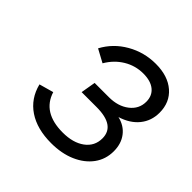

<svg xmlns="http://www.w3.org/2000/svg" viewBox="-144 -650 789 789"><g transform="rotate(45 250.5 -255.5)"><path d="M257 12Q175 12 122 -23.5Q69 -59 52.5 -125L115 -142.5Q143 -52.5 260 -52.5Q320 -52.5 356.2 -79.2Q392.5 -106 392.5 -151Q392.5 -225 284.5 -225H197.5L208.5 -289.5H291.5Q344.5 -289.5 379 -316.2Q413.5 -343 413.5 -385Q413.5 -419.5 389.8 -439Q366 -458.5 323 -458.5Q277 -458.5 238 -435Q199 -411.5 174.5 -369.5L118 -400Q148.5 -457 206 -490Q263.5 -523 331 -523Q401.5 -523 442.8 -487.2Q484 -451.5 484 -391.5Q484 -344.5 456.2 -310Q428.5 -275.5 377 -259.5Q417.5 -250 440.2 -220.2Q463 -190.5 463 -146.5Q463 -100 436.8 -64.2Q410.5 -28.5 364 -8.2Q317.5 12 257 12Z"/></g></svg>

Font: Overpass Light
Style: Italic
Weight: 300
Italic angle: -10°
Designer: Delve Withrington, Dave Bailey, Thomas Jockin
Foundry: Delve Fonts LLC
Version: Version 4.000; ttfautohint (v1.8.3)